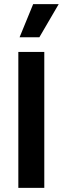

<svg xmlns="http://www.w3.org/2000/svg" viewBox="-20 -912 305 932"><path d="M69 0V-660H195V0ZM171 -731H75L141 -892H265Z"/></svg>

Font: Bricolage Grotesque SemiCondensed SemiBold
Style: Regular
Weight: 600
Width: 4
Designer: Mathieu Triay
Foundry: Atelier Triay
Version: Version 1.001;gftools[0.9.33.dev8+g029e19f]